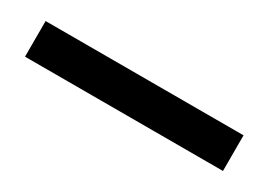

<svg xmlns="http://www.w3.org/2000/svg" viewBox="-16 -132 470 336"><g transform="rotate(30 219.0 36.0)"><path d="M19 72H419V0H19Z"/></g></svg>

Font: HB Figtree Prototype
Style: Regular
Weight: 400
Designer: Alfredo Marco Pradil
Foundry: Hanken Design Co.®
Version: Version 1.002;Glyphs 3.2 (3228)